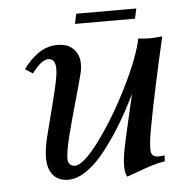

<svg xmlns="http://www.w3.org/2000/svg" viewBox="-47 -644 677 700"><g transform="rotate(-5 291.5 -294.0)"><path d="M176.8 2.4Q140.6 2.4 121.1 -20.5Q101.6 -43.5 101.6 -83.5Q101.6 -113.3 110.8 -153.3Q116.7 -178.2 133.5 -242.4Q150.4 -306.6 158.9 -345.5Q167.5 -384.3 167.5 -404.3Q167.5 -441.9 140.6 -441.9Q116.2 -441.9 81.1 -395L53.7 -412.6Q74.7 -444.3 107.4 -467.5Q140.1 -490.7 178.2 -490.7Q217.8 -490.7 238 -468.8Q258.3 -446.8 258.3 -416Q258.3 -397 253.9 -379.4Q246.1 -347.7 225.8 -276.6Q205.6 -205.6 192.4 -152.6Q179.2 -99.6 179.2 -74.2Q179.2 -60.5 186.3 -53.5Q193.4 -46.4 204.6 -46.4Q236.3 -46.4 297.4 -129.9Q358.4 -213.4 410.4 -319.3Q462.4 -425.3 474.6 -488.3Q500.5 -485.4 518.1 -485.4L562.5 -488.3Q518.1 -297.4 491.2 -152.3Q483.4 -109.4 483.4 -80.6Q483.4 -53.7 510.3 -53.7Q524.4 -53.7 533.2 -55.7L532.2 -34.2Q507.8 -29.8 485.6 -23.2Q463.4 -16.6 433.3 -5.4Q403.3 5.9 391.1 9.8Q382.8 -2 382.8 -29.3Q382.8 -58.6 391.6 -100.1Q398.9 -136.2 415.3 -206.1Q431.6 -275.9 434.6 -290Q407.2 -232.9 377.4 -183.6Q347.7 -134.3 314.2 -91.1Q280.8 -47.9 244.9 -22.7Q209 2.4 176.8 2.4ZM477.1 -598.1 469.2 -561.5H249.5L257.3 -598.1Z"/></g></svg>

Font: Flanker
Style: Italic
Weight: 400
Italic angle: -12°
Designer: Flanker
Version: Version 2.027